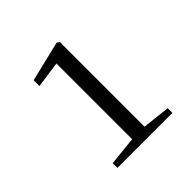

<svg xmlns="http://www.w3.org/2000/svg" viewBox="-126 -995 632 632"><g transform="rotate(-45 190.5 -678.5)"><path d="M73 -462V-484L179 -495H229L329 -484V-462ZM174 -462V-847L82 -834V-861L223 -895L232 -889V-462Z"/></g></svg>

Font: Noto Serif TC ExtraLight Light
Style: Regular
Weight: 300
Version: Version 2.003-H1;hotconv 1.1.1;makeotfexe 2.6.0